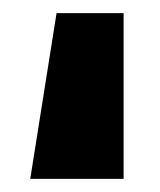

<svg xmlns="http://www.w3.org/2000/svg" viewBox="-20 -120 244 292"><path d="M168 -100V152H26L66 -100Z"/></svg>

Font: Tektur Condensed
Style: Bold
Weight: 700
Width: 3
Designer: Adam Jagosz
Foundry: Adam Jagosz
Version: Version 1.005;gftools[0.9.30]